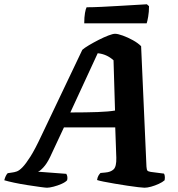

<svg xmlns="http://www.w3.org/2000/svg" viewBox="-63 -878 832 898"><path d="M157 0Q150 0 125 -3.5Q100 -7 67 -12Q34 -17 3.5 -23.5Q-27 -30 -43 -35Q-37 -58 -27 -68L-7 -71Q3 -72 15 -76Q27 -80 42.5 -96Q58 -112 79.5 -146Q101 -180 130 -242L322 -645Q332 -654 353 -666.5Q374 -679 398.5 -691.5Q423 -704 444 -712Q465 -720 475 -720Q488 -720 511.5 -711.5Q535 -703 558.5 -690Q582 -677 597 -662L622 -99Q623 -84 626.5 -80Q630 -76 642 -74L704 -66Q706 -63 707.5 -55.5Q709 -48 707 -35Q697 -26 679.5 -18Q662 -10 644 -5Q626 0 613 0Q606 0 584 -2.5Q562 -5 532.5 -9.5Q503 -14 473.5 -19Q444 -24 421.5 -28.5Q399 -33 391 -36Q393 -49 397.5 -56.5Q402 -64 407 -69L429 -71Q455 -73 468.5 -86Q482 -99 481 -140L476 -282H236L171 -143Q156 -112 139 -94Q122 -76 114 -75L247 -65Q255 -52 251 -35Q243 -26 225 -18Q207 -10 187.5 -5Q168 0 157 0ZM266 -352Q342 -352 394.5 -354Q447 -356 475 -361L468 -596Q436 -625 394 -629ZM331 -769Q331 -798 334.5 -817.5Q338 -837 342 -844Q372 -844 413 -846Q454 -848 496 -850.5Q538 -853 572.5 -855Q607 -857 624 -858L634 -849Q634 -822 630 -799.5Q626 -777 623 -769Z"/></svg>

Font: Texturina ExtraBold
Style: Italic
Weight: 800
Italic angle: -11°
Designer: Guillermo Torres Carreño
Foundry: Omnibus-Type
Version: Version 1.002; ttfautohint (v1.8.3)